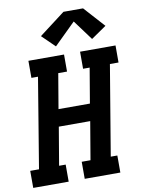

<svg xmlns="http://www.w3.org/2000/svg" viewBox="-108 -1050 824 1120"><g transform="rotate(-10 304.5 -490.5)"><path d="M-4 0V-101H48L136 -634H97V-735H308V-634H256L221 -427H407L442 -634H403V-735H613V-634H562L473 -101H512V0H301V-101H353L391 -326H205L167 -101H206V0ZM270 -790 194 -864 348 -981H464L575 -858L485 -796L397 -915Z"/></g></svg>

Font: Iosevka Curly Slab ExObl
Style: Bold
Weight: 700
Width: 7
Italic angle: -9°
Monospace: yes
Designer: Belleve Invis
Foundry: Belleve Invis
Version: Version 11.0.0; ttfautohint (v1.8.3)